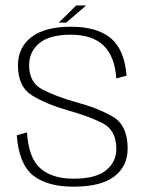

<svg xmlns="http://www.w3.org/2000/svg" viewBox="-20 -698 557 722"><path d="M256.5 4Q359 4 409.5 -34.2Q460 -72.5 460 -140Q460 -227 403.8 -259.5Q347.5 -292 265.5 -314Q189 -335.5 139.2 -361.8Q89.5 -388 89.5 -452Q89.5 -504.5 128.2 -536Q167 -567.5 246 -567.5Q327 -567.5 369.2 -527Q411.5 -486.5 417.5 -403L456 -413.5Q448 -511.5 396.5 -554.5Q345 -597.5 246.5 -597.5Q149 -597.5 98.2 -558.5Q47.5 -519.5 47.5 -452Q47.5 -372 100 -339.5Q152.5 -307 233.5 -283.5Q311.5 -262 364.5 -235.5Q417.5 -209 417.5 -137.5Q417.5 -89 378.5 -57.5Q339.5 -26 257 -26Q176.5 -26 132 -64.8Q87.5 -103.5 81.5 -200L43 -189.5Q51.5 -79.5 105 -37.8Q158.5 4 256.5 4ZM201 -613H229L304 -677.5H266.5Z"/></svg>

Font: Anybody Thin ExtraLight
Style: Regular
Weight: 250
Version: Version 1.113;gftools[0.9.25]